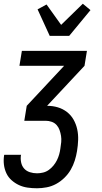

<svg xmlns="http://www.w3.org/2000/svg" viewBox="-25 -792 545 1027"><path d="M173 215Q147 215 122.5 211.5Q98 208 76.5 198Q55 188 37 172Q19 156 9 134.5Q-1 113 -4 88.5Q-7 64 -3 38L-2 36H88L87 38Q84 57 88 76.5Q92 96 104 109.5Q116 123 134.5 129Q153 135 173 135Q189 135 205.5 131Q222 127 236 117Q250 107 261 93.5Q272 80 279.5 65Q287 50 291.5 34Q296 18 298 2Q301 -15 302.5 -32Q304 -49 301.5 -65Q299 -81 293.5 -96.5Q288 -112 277.5 -123.5Q267 -135 251.5 -140.5Q236 -146 219 -146H105L118 -226L318 -440H79L92 -520H440L427 -440L227 -226Q257 -226 284 -218Q311 -210 333 -193Q355 -176 368.5 -152Q382 -128 388 -100.5Q394 -73 393 -43.5Q392 -14 387 16Q383 41 375 66.5Q367 92 353.5 115.5Q340 139 319.5 159Q299 179 275 192Q251 205 224.5 210Q198 215 173 215ZM241 -600 176 -742 224 -768 302 -659 418 -772 459 -738 345 -600Z"/></svg>

Font: Iosevka Curly Medium
Style: Italic
Weight: 500
Italic angle: -9°
Monospace: yes
Designer: Belleve Invis
Foundry: Belleve Invis
Version: Version 22.1.2; ttfautohint (v1.8.4)